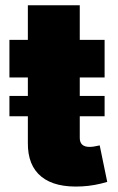

<svg xmlns="http://www.w3.org/2000/svg" viewBox="-20 -696 445 725"><path d="M15.6 -257.1V-333.8H85.2V-403.4H15.6V-545.5H85.2V-676.1H281.2V-545.5H375V-403.4H281.2V-333.8H375V-257.1H281.2V-175.4Q281.2 -141.3 318.2 -141.3Q332.7 -141.3 356.5 -147L384.9 -9.2Q337 5.3 289.8 7.8Q188.6 13.5 136.4 -28.8Q84.2 -71 85.2 -157V-257.1Z"/></svg>

Font: Karasuma Gothic
Style: Black
Weight: 900
Designer: Rasmus Andersson / Ryoko Nishizuka
Foundry: Genbu
Version: Version 1.00